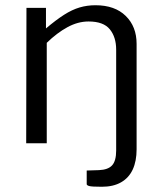

<svg xmlns="http://www.w3.org/2000/svg" viewBox="-20 -547 622 733"><path d="M369 166Q330 166 320.5 163.2Q311 160.5 311 156V104L358 102.5Q393 101 408.2 84Q423.5 67 423.5 27.5V-357Q423.5 -405.5 399.2 -435.2Q375 -465 318 -465Q277.5 -465 237.5 -443.2Q197.5 -421.5 158.5 -383.5V0H80L81 -517H155.5V-438.5Q194 -471 224.5 -490.5Q255 -510 283.8 -518.5Q312.5 -527 344.5 -527Q418.5 -527 460 -486.2Q501.5 -445.5 501.5 -379.5V23Q501.5 68 486.8 100Q472 132 442.2 149Q412.5 166 369 166Z"/></svg>

Font: Public Sans Thin Light
Style: Regular
Weight: 300
Version: Version 1.007